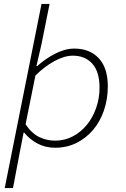

<svg xmlns="http://www.w3.org/2000/svg" viewBox="-20 -739 640 976"><path d="M4 217 191 -719H232L190 -510L165 -403H169Q188 -420 210.5 -436Q233 -452 257 -464.5Q281 -477 306.5 -484.5Q332 -492 358 -492Q436 -492 482 -443Q528 -394 528 -300Q528 -235 508.5 -178Q489 -121 453.5 -79Q418 -37 369 -12.5Q320 12 260 12Q210 12 169.5 -10Q129 -32 103 -65H100L79 43L46 217ZM260 -24Q309 -24 350.5 -46Q392 -68 422 -105Q452 -142 469 -191Q486 -240 486 -293Q486 -374 449.5 -415Q413 -456 350 -456Q307 -456 256 -428Q205 -400 160 -355L110 -107Q142 -60 180 -42Q218 -24 260 -24Z"/></svg>

Font: Source Code Pro Light
Style: Italic
Weight: 300
Italic angle: -11°
Monospace: yes
Designer: Paul D. Hunt, Teo Tuominen
Foundry: Adobe Systems Incorporated
Version: Version 1.050;PS 1.000;hotconv 16.6.51;makeotf.lib2.5.65220